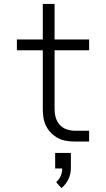

<svg xmlns="http://www.w3.org/2000/svg" viewBox="-20 -721 540 978"><path d="M434 0H362Q340 0 318 -3.5Q296 -7 276.5 -17Q257 -27 241 -43Q225 -59 215 -79Q205 -99 201.5 -120.5Q198 -142 198 -165V-465H66V-520H198V-701H258V-520H434V-465H258V-165Q258 -143 264 -122Q270 -101 284.5 -85Q299 -69 320 -62Q341 -55 362 -55H434ZM293 237 266 207Q281 194 289 175.5Q297 157 297 137H261V58H341V137Q341 166 328 192.5Q315 219 293 237Z"/></svg>

Font: Iosevka Fixed SS04 Light
Style: Regular
Weight: 300
Monospace: yes
Designer: Belleve Invis
Foundry: Belleve Invis
Version: Version 32.5.0